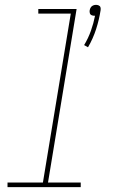

<svg xmlns="http://www.w3.org/2000/svg" viewBox="-20 -772 472 792"><path d="M343 -577Q364 -613 376.5 -652Q389 -691 395 -730Q396 -736 394.5 -741.5Q393 -747 387.5 -749.5Q382 -752 376 -752Q370 -752 364 -749.5Q358 -747 354.5 -741.5Q351 -736 350 -730Q349 -724 350.5 -718Q352 -712 357.5 -709.5Q363 -707 369 -707Q370 -707 372 -707Q366 -676 355 -645Q344 -614 327 -586ZM11 0H313V-19H178L296 -735H138V-716H272L157 -19H11Z"/></svg>

Font: Iosevka Sparkle Thin Oblique
Style: Regular
Weight: 100
Italic angle: -9°
Designer: Belleve Invis
Foundry: Belleve Invis
Version: Version 4.5.0; ttfautohint (v1.8.3)